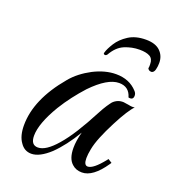

<svg xmlns="http://www.w3.org/2000/svg" viewBox="-100 -582 596 662"><g transform="rotate(20 197.5 -251.0)"><path d="M325 -504Q360 -504 377.5 -487Q395 -470 395 -444Q395 -431 392 -419.5Q389 -408 381 -406H379Q370 -406 366 -414Q367 -418 367 -421.5Q367 -425 367 -429Q367 -449 354 -456.5Q341 -464 316 -464Q288 -464 261.5 -453Q235 -442 217 -410Q214 -406 210 -406Q202 -406 205 -414Q209 -428 222.5 -449.5Q236 -471 261.5 -487.5Q287 -504 325 -504ZM273 2Q251 2 237 -11Q217 -28 217 -68Q217 -94 226 -127Q192 -70 155 -34Q117 1 87 1Q61 1 46 -22Q30 -44 30 -83Q30 -178 115 -279Q129 -296 147 -310Q165 -324 186 -335Q229 -357 269 -357Q318 -357 347 -325Q354 -318 354 -309Q354 -292 336 -296Q326 -332 289 -332Q247 -332 190 -273Q170 -251 152 -227.5Q134 -204 118 -178Q75 -106 75 -61Q75 -27 101 -27Q130 -27 168 -71Q189 -95 211 -130Q233 -165 257 -211Q267 -230 275 -242Q283 -254 288 -260Q304 -276 326 -275L346 -272Q359 -269 368 -271Q359 -262 346.5 -242.5Q334 -223 318 -192Q301 -159 290 -132Q279 -105 275 -84Q273 -74 272 -65.5Q271 -57 271 -50Q271 -24 285 -24Q305 -24 340 -68L344 -73L358 -64L354 -58Q313 2 273 2Z"/></g></svg>

Font: Carattere
Style: Regular
Weight: 400
Designer: Robert E. Leuschke
Foundry: Robert E. Leuschke
Version: Version 1.010; ttfautohint (v1.8.3)